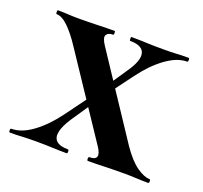

<svg xmlns="http://www.w3.org/2000/svg" viewBox="-78 -475 597 564"><g transform="rotate(20 220.0 -193.0)"><path d="M248 0Q245 0 245 -6Q245 -12 248 -12Q267 -12 270 -22Q273 -32 260 -51L92 -303Q71 -335 51 -354.5Q31 -374 14 -374Q12 -374 12 -380Q12 -386 14 -386Q29 -386 45 -385Q61 -384 76 -384Q112 -384 140 -385Q168 -386 191 -386Q193 -386 193 -380Q193 -374 191 -374Q175 -374 170 -365Q165 -356 179 -335L346 -83Q372 -45 395.5 -28.5Q419 -12 436 -12Q439 -12 439 -6Q439 0 436 0Q419 0 399.5 -1Q380 -2 363 -2Q327 -2 299 -1Q271 0 248 0ZM4 0Q1 0 1 -6Q1 -12 4 -12Q36 -12 70.5 -37.5Q105 -63 136 -105L202 -195L216 -181L160 -98Q142 -71 138 -51.5Q134 -32 145 -22Q156 -12 181 -12Q184 -12 184 -6Q184 0 181 0Q158 0 136.5 -1Q115 -2 81 -2Q56 -2 41 -1Q26 0 4 0ZM223 -191 209 -205 265 -288Q294 -329 288.5 -351.5Q283 -374 244 -374Q242 -374 242 -380Q242 -386 244 -386Q268 -386 289.5 -385Q311 -384 345 -384Q370 -384 385 -385Q400 -386 422 -386Q425 -386 425 -380Q425 -374 422 -374Q391 -374 356 -348.5Q321 -323 290 -281Z"/></g></svg>

Font: Cormorant Infant Light
Style: Regular
Weight: 300
Designer: Christian Thalmann (Catharsis Fonts)
Foundry: Catharsis Fonts
Version: Version 4.001